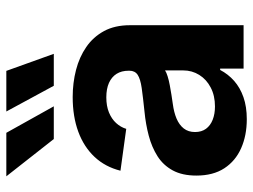

<svg xmlns="http://www.w3.org/2000/svg" viewBox="-118 -684 811 616"><g transform="rotate(-90 288.0 -375.5)"><path d="M213.9 10.3Q162.1 10.3 121.1 -7.8Q80.1 -25.9 56.6 -61.8Q33.2 -97.7 33.2 -151.4Q33.2 -196.8 49.8 -227.3Q66.4 -257.8 95.2 -276.1Q124 -294.4 160.9 -304.2Q197.8 -314 238.3 -317.9Q285.2 -322.8 314.2 -326.9Q343.3 -331.1 356.4 -339.8Q369.6 -348.6 369.6 -366.2V-368.7Q369.6 -391.6 359.6 -407.5Q349.6 -423.3 330.6 -431.9Q311.5 -440.4 284.2 -440.4Q256.3 -440.4 235.6 -431.9Q214.8 -423.3 201.7 -408.9Q188.5 -394.5 183.1 -376.5L48.8 -395Q61 -443.8 93 -478Q125 -512.2 173.8 -530.3Q222.7 -548.3 285.2 -548.3Q330.6 -548.3 372.1 -537.6Q413.6 -526.9 445.8 -504.6Q478 -482.4 496.8 -447.8Q515.6 -413.1 515.6 -364.7V0H376.5V-75.2H372.1Q358.9 -49.8 337.2 -30.5Q315.4 -11.2 284.9 -0.5Q254.4 10.3 213.9 10.3ZM254.9 -91.8Q289.6 -91.8 315.7 -105.5Q341.8 -119.1 356.2 -142.3Q370.6 -165.5 370.6 -193.8V-252Q364.3 -247.6 351.6 -243.7Q338.9 -239.7 323.2 -236.8Q307.6 -233.9 292 -231.4Q276.4 -229 263.2 -227.1Q236.3 -223.6 216.1 -215.1Q195.8 -206.5 184.3 -191.9Q172.9 -177.2 172.9 -155.8Q172.9 -134.8 183.3 -120.6Q193.8 -106.4 212.4 -99.1Q231 -91.8 254.9 -91.8ZM321.3 -608.9 238.8 -761.2H369.1L423.8 -608.9ZM150.4 -608.9 30.8 -761.2H170.4L255.4 -608.9Z"/></g></svg>

Font: Inter 17pt
Style: Bold
Weight: 700
Version: Version 4.001;git-66647c0bb